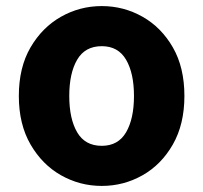

<svg xmlns="http://www.w3.org/2000/svg" viewBox="-20 -598 668 632"><path d="M315 14Q243 14 181 -21Q119 -56 80.5 -122.5Q42 -189 42 -282Q42 -376 80.5 -442Q119 -508 181 -543Q243 -578 315 -578Q387 -578 449 -543Q511 -508 549 -442Q587 -376 587 -282Q587 -189 549 -122.5Q511 -56 449 -21Q387 14 315 14ZM315 -118Q369 -118 395 -162.5Q421 -207 421 -282Q421 -357 395 -401.5Q369 -446 315 -446Q260 -446 234 -401.5Q208 -357 208 -282Q208 -207 234 -162.5Q260 -118 315 -118Z"/></svg>

Font: Chiron GoRound TC EB
Style: Regular
Weight: 700
Designer: Ryoko NISHIZUKA 西塚涼子 (kana, bopomofo & ideographs); Paul D. Hunt (Latin, Greek & Cyrillic); Sandoll Communications 산돌커뮤니
Foundry: Adobe
Version: Version 1.000;hotconv 1.1.1;makeotfexe 2.6.0